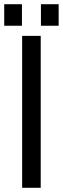

<svg xmlns="http://www.w3.org/2000/svg" viewBox="-37 -890 298 910"><path d="M68 -720H156V0H68ZM-17 -870H67V-768H-17ZM157 -870H241V-768H157Z"/></svg>

Font: Aspekta 400
Style: Regular
Weight: 400
Designer: Ivo Dolenc
Version: Version 2.000